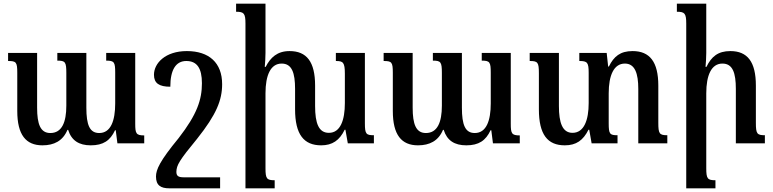

<svg xmlns="http://www.w3.org/2000/svg" viewBox="-20 -780 4208 1045"><path d="M558 -492V-450C602 -450 607 -442 607 -384V-217C607 -123 583 -56 520 -56C468 -56 450 -100 450 -194V-492H292V-450C335 -450 341 -443 341 -383V-205C341 -115 317 -56 254 -56C200 -56 182 -104 182 -194V-492H24V-448C68 -448 74 -442 74 -384V-176C74 -46 121 11 211 11C274 11 322 -13 347 -73H351C369 -15 410 11 474 11C542 11 580 -15 606 -71H610L619 0H765V-43C721 -43 716 -53 716 -107V-492Z M997 -502C880 -502 818 -436 818 -373C818 -327 846 -308 907 -308C907 -400 937 -448 994 -448C1052 -448 1079 -409 1079 -327C1079 -238 1053 -158 952 -28C850 96 829 143 829 181C829 229 855 245 902 245H1178V185H978C948 185 940 175 940 155C941 119 955 94 1053 -25C1158 -157 1189 -235 1189 -322C1189 -438 1118 -502 997 -502Z M1966 -109V-492H1808V-448C1847 -448 1857 -441 1857 -379V-219C1857 -127 1833 -57 1770 -57C1715 -57 1695 -108 1695 -203V-314C1695 -444 1649 -502 1556 -502C1489 -502 1452 -467 1426 -416H1421C1423 -439 1425 -466 1425 -492V-760H1265V-716C1307 -716 1316 -708 1316 -652V245H1475V201C1432 201 1425 193 1425 136V-272C1425 -371 1453 -434 1513 -434C1569 -434 1586 -383 1586 -296V-185C1586 -48 1634 11 1728 11C1789 11 1828 -16 1856 -74H1860L1873 0H2015V-44C1973 -44 1966 -50 1966 -109Z M2602 -492V-450C2646 -450 2651 -442 2651 -384V-217C2651 -123 2627 -56 2564 -56C2512 -56 2494 -100 2494 -194V-492H2336V-450C2379 -450 2385 -443 2385 -383V-205C2385 -115 2361 -56 2298 -56C2244 -56 2226 -104 2226 -194V-492H2068V-448C2112 -448 2118 -442 2118 -384V-176C2118 -46 2165 11 2255 11C2318 11 2366 -13 2391 -73H2395C2413 -15 2454 11 2518 11C2586 11 2624 -15 2650 -71H2654L2663 0H2809V-43C2765 -43 2760 -53 2760 -107V-492Z M3563 -112V-314C3563 -444 3516 -502 3423 -502C3356 -502 3321 -473 3294 -418H3290L3282 -492H3133V-448C3177 -448 3184 -440 3184 -383V-219C3184 -127 3159 -57 3096 -57C3041 -57 3022 -112 3022 -203V-492H2863V-448C2907 -448 2913 -441 2913 -381V-185C2913 -48 2960 11 3054 11C3116 11 3154 -16 3183 -74H3187L3200 0H3341V-44C3299 -44 3293 -50 3293 -109V-272C3293 -370 3321 -434 3381 -434C3436 -434 3454 -380 3454 -296V0H3612V-44C3569 -44 3563 -52 3563 -112Z M4143 -44C4100 -44 4094 -52 4094 -112V-314C4094 -444 4048 -502 3955 -502C3888 -502 3852 -472 3825 -416H3820C3822 -441 3824 -466 3824 -492V-760H3664V-716C3706 -716 3715 -708 3715 -652V245H3874V201C3831 201 3824 193 3824 136V-272C3824 -371 3852 -434 3912 -434C3968 -434 3985 -383 3985 -296V0H4143Z"/></svg>

Font: Noto Serif Armenian Condensed Semi
Style: Regular
Weight: 600
Width: 3
Designer: Monotype Design Team
Foundry: Monotype Imaging Inc.
Version: Version 1.901